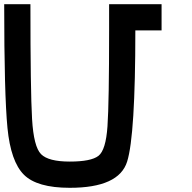

<svg xmlns="http://www.w3.org/2000/svg" viewBox="-20 -895 915 915"><path d="M312.5 0Q156.2 0 93.8 -62.5Q31.2 -125 15.6 -285.2Q0 -445.3 0 -875H125Q125 -460.9 132.8 -328.1Q140.6 -195.3 175.8 -160.2Q210.9 -125 312.5 -125Q414.1 -125 449.2 -152.3Q484.4 -179.7 492.2 -293Q500 -406.2 500 -750V-875H750V-750H625Q625 -250 585.9 -125Q546.9 0 312.5 0Z"/></svg>

Font: CraftyPE
Style: Regular
Weight: 400
Designer: Erek Butcher
Foundry: Haunted Coop
Version: Version 0.018;April 4, 2024;FontCreator 15.0.0.2962 64-bit